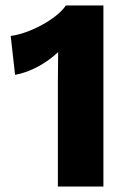

<svg xmlns="http://www.w3.org/2000/svg" viewBox="-20 -680 471 700"><path d="M191 0H357V-660H220C188 -611 87 -557 19 -549L35 -407C93 -418 148 -449 192 -490C192 -452 191 -415 191 -380Z"/></svg>

Font: Work Sans
Style: Bold
Weight: 700
Designer: Wei Huang
Foundry: Wei Huang
Version: Version 2.012